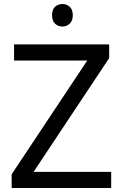

<svg xmlns="http://www.w3.org/2000/svg" viewBox="-20 -935 612 955"><path d="M533 0H38V-68L414 -634H50V-714H523V-646L147 -80H533ZM291 -915Q311 -915 326.5 -901.5Q342 -888 342 -859Q342 -831 326.5 -817Q311 -803 291 -803Q269 -803 254 -817Q239 -831 239 -859Q239 -888 254 -901.5Q269 -915 291 -915Z"/></svg>

Font: Noto Sans Mongolian
Style: Regular
Weight: 400
Designer: Monotype Design Team
Foundry: Monotype Imaging Inc.
Version: Version 3.001; ttfautohint (v1.8.4.7-5d5b)